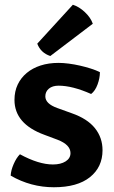

<svg xmlns="http://www.w3.org/2000/svg" viewBox="-20 -775 480 809"><path d="M25 -35Q26 -57 37.5 -83.5Q49 -110 64 -125Q143 -82 203 -82Q236 -82 256.5 -95Q277 -108 277 -130Q277 -165 223 -186L167 -207Q41 -253 41 -354Q41 -390 54.5 -418.5Q68 -447 92.5 -467.5Q117 -488 151 -499Q185 -510 227 -510Q246 -510 269.5 -507Q293 -504 317 -498.5Q341 -493 363 -486Q385 -479 401 -471Q401 -446 391 -419Q381 -392 364 -379Q285 -414 227 -414Q201 -414 186 -401.5Q171 -389 171 -369Q171 -338 221 -320L282 -298Q348 -275 380 -235Q412 -195 412 -142Q412 -71 359 -28.5Q306 14 207 14Q110 14 25 -35ZM137 -591 287 -755Q313 -747 337.5 -724Q362 -701 371 -675L192 -539Q152 -552 137 -591Z"/></svg>

Font: Signika
Style: Semibold
Weight: 600
Designer: Anna Giedrys
Foundry: Anna Giedrys
Version: Version 1.001